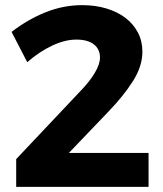

<svg xmlns="http://www.w3.org/2000/svg" viewBox="-20 -727 636 747"><path d="M300 -707Q351 -707 394 -694Q437 -681 468 -657.5Q499 -634 516.5 -600.5Q534 -567 534 -526Q534 -469 497 -411Q460 -353 403 -294L248 -132H558V0H43V-108L296 -376Q328 -409 348.5 -443Q369 -477 369 -503Q369 -536 345 -554.5Q321 -573 277 -573Q233 -573 183 -549.5Q133 -526 86 -485L25 -603Q89 -652 158 -679.5Q227 -707 300 -707Z"/></svg>

Font: Montserrat Semi Bold
Style: Regular
Weight: 600
Designer: Julieta Ulanovsky
Foundry: Julieta Ulanovsky
Version: Version 3.001 September 28, 2015